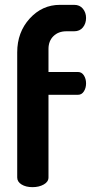

<svg xmlns="http://www.w3.org/2000/svg" viewBox="-20 -772 380 792"><path d="M51 -40V-556Q51 -639 102.5 -695.5Q154 -752 227 -752H286Q309 -752 322 -736Q335 -720 335 -698Q335 -675 322 -659Q309 -643 286 -643H254Q221 -643 200.5 -623Q180 -603 180 -570V-475H302Q317 -475 326 -461Q335 -447 335 -428Q335 -409 326 -395Q317 -381 302 -381H180V-40Q180 -22 160.5 -11Q141 0 114 0Q87 0 69 -11Q51 -22 51 -40Z"/></svg>

Font: Terminal Dosis
Style: Bold
Weight: 700
Designer: EdgarTolentino, PabloImpallari, IginoMarini
Foundry: EdgarTolentino, PabloImpallari, IginoMarini
Version: Version 1.006